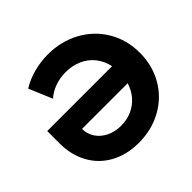

<svg xmlns="http://www.w3.org/2000/svg" viewBox="-177 -916 1112 1112"><g transform="rotate(-45 378.5 -360.5)"><path d="M35.2 -315.4V-416H566.4Q555.7 -466.8 525.9 -504.4Q496.1 -542 451.2 -562Q406.2 -582 351.6 -582Q302.7 -582 260.7 -566.2Q218.8 -550.3 191.4 -524.4L130.9 -668Q180.2 -697.8 236.6 -712.6Q293 -727.5 351.6 -727.5Q458.5 -727.5 546.4 -680.2Q634.3 -632.8 684.8 -548.3Q735.4 -463.9 735.4 -357.4Q735.4 -253.4 687.3 -170.2Q639.2 -86.9 554 -39.6Q468.8 7.8 362.3 7.8Q264.2 7.8 189.9 -33Q115.7 -73.7 75.4 -147Q35.2 -220.2 35.2 -315.4ZM359.4 -134.8Q408.7 -134.8 449.2 -153.1Q489.7 -171.4 518.3 -204.6Q546.9 -237.8 560.5 -282.2H186.5Q186.5 -240.2 209 -206.8Q231.4 -173.3 270.8 -154.1Q310.1 -134.8 359.4 -134.8Z"/></g></svg>

Font: Reddit Sans Fudge ExtraBold
Style: Regular
Weight: 800
Designer: Stephen Hutchings
Foundry: Reddit
Version: Version 1.011